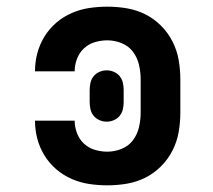

<svg xmlns="http://www.w3.org/2000/svg" viewBox="-20 -548 640 576"><path d="M302 8Q275 8 248 4Q221 0 195.5 -11Q170 -22 149 -40Q128 -58 113.5 -81.5Q99 -105 92 -131.5Q85 -158 85 -186H204Q204 -167 211 -148.5Q218 -130 232 -117Q246 -104 264.5 -98.5Q283 -93 302 -93Q324 -93 345 -101.5Q366 -110 379 -127.5Q392 -145 397 -166.5Q402 -188 402 -210V-310Q402 -332 397 -353.5Q392 -375 379 -392.5Q366 -410 345 -418.5Q324 -427 302 -427Q283 -427 264.5 -421.5Q246 -416 232 -403Q218 -390 211 -371.5Q204 -353 204 -334H85Q85 -362 92 -388.5Q99 -415 113.5 -438.5Q128 -462 149 -480Q170 -498 195.5 -509Q221 -520 248 -524Q275 -528 302 -528Q332 -528 361 -523Q390 -518 416 -505Q442 -492 463 -471Q484 -450 497.5 -423.5Q511 -397 516 -368Q521 -339 521 -310V-210Q521 -181 516 -152Q511 -123 497.5 -96.5Q484 -70 463 -49Q442 -28 416 -15Q390 -2 361 3Q332 8 302 8ZM300 -183Q289 -183 278.5 -187.5Q268 -192 261 -200.5Q254 -209 251.5 -220Q249 -231 249 -242V-278Q249 -289 251.5 -300Q254 -311 261 -319.5Q268 -328 278.5 -332.5Q289 -337 300 -337Q311 -337 321.5 -332.5Q332 -328 339 -319.5Q346 -311 348.5 -300Q351 -289 351 -278V-242Q351 -231 348.5 -220Q346 -209 339 -200.5Q332 -192 321.5 -187.5Q311 -183 300 -183Z"/></svg>

Font: Iosevka Plex Etoile
Style: Bold
Weight: 700
Designer: Belleve Invis
Foundry: Belleve Invis
Version: Version 25.1.1; ttfautohint (v1.8.4)